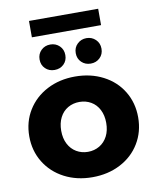

<svg xmlns="http://www.w3.org/2000/svg" viewBox="-96 -964 853 1046"><g transform="rotate(-10 330.5 -440.5)"><path d="M29.4 -270.5Q29.4 -350.7 68.4 -413.9Q107.4 -477.2 175.9 -512.9Q244.4 -548.6 330.8 -548.6Q417.2 -548.6 485.9 -513Q554.6 -477.5 593.1 -414Q631.7 -350.5 631.7 -270.4Q631.7 -190.3 593.1 -126.8Q554.6 -63.2 485.9 -27.5Q417.2 8.2 330.8 8.2Q244.4 8.2 175.9 -27.6Q107.4 -63.4 68.4 -126.9Q29.4 -190.4 29.4 -270.5ZM455.1 -270.4Q455.1 -312.4 439 -343.8Q422.8 -375.2 394.2 -391.7Q365.7 -408.1 330.6 -408.1Q295.5 -408.1 266.9 -391.7Q238.3 -375.2 222.1 -343.8Q206 -312.4 206 -270.4Q206 -228.4 222.1 -197.2Q238.3 -165.9 266.9 -149Q295.5 -132.2 330.5 -132.2Q365.6 -132.2 394.2 -149Q422.8 -165.9 439 -197.2Q455.1 -228.4 455.1 -270.4ZM357.4 -673.1Q357.4 -703.9 378.2 -723.8Q398.9 -743.8 428.7 -743.8Q458.4 -743.8 479.2 -723.8Q499.9 -703.9 499.9 -673.1Q499.9 -642.3 479.4 -622.7Q459 -603 428.7 -603Q398.3 -603 377.9 -622.7Q357.4 -642.3 357.4 -673.1ZM157.4 -673.1Q157.4 -703.9 177.9 -723.8Q198.4 -743.8 228.7 -743.8Q258.9 -743.8 279.4 -723.8Q299.9 -703.9 299.9 -673.1Q299.9 -642.3 279.7 -622.7Q259.4 -603 228.7 -603Q197.9 -603 177.7 -622.7Q157.4 -642.3 157.4 -673.1ZM137.1 -890.3H519.8V-799.7H137.1Z"/></g></svg>

Font: iiserrat Thin
Style: Regular
Weight: 100
Designer: Akira Ohta
Foundry: Akira Ohta
Version: Version 1.200;Glyphs 3.3.1 (3343)